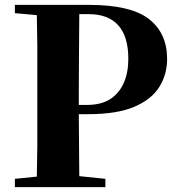

<svg xmlns="http://www.w3.org/2000/svg" viewBox="-20 -767 730 787"><path d="M41 0V-34L131 -43Q132 -108 133 -174Q133 -262 133 -351V-395Q133 -484 133 -572Q132 -638 131 -705L41 -713V-747H344Q516 -747 590.5 -689Q665 -631 665 -525Q665 -463 633.5 -411.5Q602 -360 531 -329.5Q460 -299 341 -299H303Q303 -240 304 -172Q304 -109 305 -45L412 -34V0ZM305 -709Q304 -642 304 -573Q303 -484 303 -395V-337H337Q395 -337 432 -361Q469 -385 487.5 -427.5Q506 -470 506 -526Q506 -617 465 -663Q424 -709 344 -709Z"/></svg>

Font: Early Summer Mincho Heavy
Style: Regular
Weight: 900
Designer: GuiWonder
Version: Version 1.002